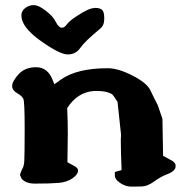

<svg xmlns="http://www.w3.org/2000/svg" viewBox="-20 -693 725 741"><path d="M365.2 -581.1Q307.6 -533.7 290 -508.3Q272.5 -482.9 241.5 -482.9Q210.4 -482.9 136.5 -535.6Q62.5 -588.4 62.5 -633.3Q62.5 -650.9 77.4 -662.1Q92.3 -673.3 110.4 -673.3Q128.4 -673.3 155.3 -652.6Q182.1 -631.8 190.2 -617.2Q198.2 -602.5 200.9 -598.9Q203.6 -595.2 205.8 -593Q208 -590.8 210.4 -588.9Q213.9 -585.9 220.2 -585.9Q220.7 -585.9 221.7 -586.4Q228.5 -586.4 239 -600.1Q249.5 -613.8 276.9 -631.3Q322.8 -662.1 345.2 -662.1Q345.7 -662.1 346.2 -662.6Q367.7 -662.6 375.5 -653.3Q382.3 -645 382.3 -623.5Q382.3 -622.1 382.3 -620.6Q382.3 -619.6 382.3 -619.1Q382.3 -594.2 365.2 -581.1ZM446.3 -157.2Q447.3 -168 447.3 -171.9L433.6 -299.8Q417.5 -324.7 413.6 -328.6Q393.1 -341.8 356.9 -341.8H342.3Q279.3 -337.4 239.3 -275.9Q241.7 -223.1 241.7 -175.8V-175.3Q241.2 -170.4 241.2 -142.8Q241.2 -115.2 240.2 -66.9Q251 -60.5 266.1 -52.7Q281.2 -44.9 281.2 -35.2Q281.2 -19.5 259.5 -4.6Q237.8 10.3 205.8 12.9Q173.8 15.6 114.3 15.6H111.3Q77.6 14.6 62.5 -4.4V-6.3Q62.5 -6.3 57.6 -16.1V-20.5L64.5 -38.6Q72.3 -48.8 73.7 -71.5Q75.2 -94.2 75.2 -197.3Q75.2 -300.3 70.1 -311.5Q64.9 -322.8 45.9 -333.5Q26.9 -344.2 26.9 -361.6Q26.9 -378.9 51.5 -406.2Q76.2 -433.6 119.1 -433.6Q164.6 -433.6 183.6 -383.3Q187 -374.5 189.5 -367.7Q198.2 -373.5 214.8 -385.7Q276.9 -429.7 396 -429.7Q436.5 -429.7 491.9 -401.1Q547.4 -372.6 560.5 -344.2Q572.8 -317.9 588.9 -287.1L606.9 -234.4L609.4 -91.8L646.5 -71.3Q657.7 -62 657.7 -55.4Q657.7 -48.8 657.2 -46.6Q656.7 -44.4 655.8 -42.5Q654.8 -40.5 653.3 -38.6Q646 -28.3 623.3 -19.8Q600.6 -11.2 575 7.3Q549.3 25.9 528.1 26.6Q506.8 27.3 487.8 27.3H487.3Q464.4 27.3 443.8 13.2Q423.3 -1 423.3 -14.2V-29.3L449.2 -36.6Q446.3 -115.2 446.3 -144.5Z"/></svg>

Font: Drukaatie burti
Style: Heavy
Weight: 800
Version: Version 0.14